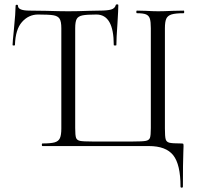

<svg xmlns="http://www.w3.org/2000/svg" viewBox="-20 -674 908 886"><path d="M667 0H176Q173 0 173 -6Q173 -12 176 -12Q214 -12 232 -17Q250 -22 256.5 -36.5Q263 -51 263 -81V-544Q263 -575 255 -587.5Q247 -600 226.5 -603.5Q206 -607 156 -607Q112 -607 81.5 -572.5Q51 -538 49 -466Q49 -464 43.5 -464Q38 -464 38 -466Q38 -478 44 -536Q52 -618 52 -647Q52 -652 57.5 -652Q63 -652 63 -647Q63 -625 117 -625L193 -624Q257 -622 295 -622Q340 -622 388 -624L439 -625Q475 -625 492.5 -630Q510 -635 514 -650Q515 -654 520.5 -654Q526 -654 526 -650Q526 -631 522 -565Q517 -497 517 -466Q517 -464 511 -464Q505 -464 505 -466Q505 -607 425 -607Q380 -607 360.5 -603Q341 -599 334 -586.5Q327 -574 327 -544V-83Q327 -49 331 -38Q335 -27 349 -24Q363 -21 406 -21H593Q638 -21 653 -24Q668 -27 672 -38Q676 -49 676 -83V-544Q676 -574 671.5 -588Q667 -602 654 -607.5Q641 -613 612 -613Q609 -613 609 -619Q609 -625 612 -625L653 -624Q687 -622 710 -622Q736 -622 778 -624L828 -625Q830 -625 830 -619Q830 -613 828 -613Q790 -613 772 -607.5Q754 -602 747.5 -588Q741 -574 741 -544V-81Q741 -44 744.5 -31.5Q748 -19 761.5 -15.5Q775 -12 816 -12Q824 -12 825.5 -10.5Q827 -9 827 0Q827 17 826 29Q824 79 824 187Q824 192 818.5 192Q813 192 813 187Q813 85 779.5 42.5Q746 0 667 0Z"/></svg>

Font: Cormorant SC
Style: Regular
Weight: 400
Designer: Christian Thalmann (Catharsis Fonts)
Foundry: Catharsis Fonts
Version: Version 4.000